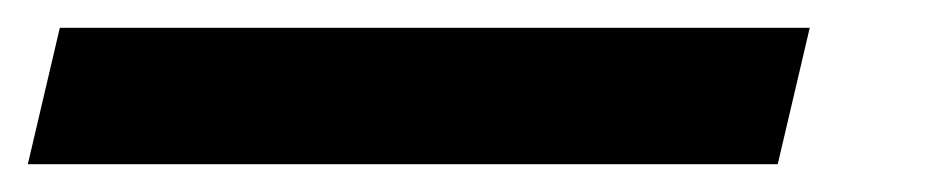

<svg xmlns="http://www.w3.org/2000/svg" viewBox="-120 65 679 138"><path d="M462 85 439 183H-100L-77 85Z"/></svg>

Font: Prodigy Sans Medium
Style: Italic
Weight: 500
Italic angle: -13°
Designer: Wei Huang
Foundry: Wei Huang
Version: Version 1.003; ttfautohint (v1.8.3)